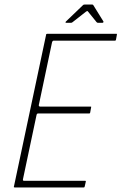

<svg xmlns="http://www.w3.org/2000/svg" viewBox="-20 -821 532 841"><path d="M44 0Q42 0 41 -1Q40 -2 41 -4L182 -669Q182 -673 187 -673H490Q492 -673 492 -672Q492 -671 492 -669L488 -647Q487 -645 486.5 -644Q486 -643 484 -643H216Q212 -643 210.5 -641Q209 -639 208 -636L150 -361Q149 -359 151 -356.5Q153 -354 155 -354H377Q379 -354 379.5 -353Q380 -352 379 -350L375 -328Q375 -327 374 -325.5Q373 -324 371 -324H148Q144 -324 142.5 -322.5Q141 -321 140 -317L81 -38Q80 -34 80.5 -31.5Q81 -29 86 -29H353Q355 -29 355.5 -28.5Q356 -28 356 -26L351 -4Q350 -2 349.5 -1Q349 0 347 0ZM270 -721Q267 -721 267 -723Q267 -725 269 -727L343 -798Q345 -801 350 -801H384Q388 -801 389 -798L433 -727Q434 -725 432.5 -723Q431 -721 428 -721H408Q407 -721 406 -722Q405 -723 403 -724L365 -771Q364 -774 358 -771L298 -724Q297 -723 295 -722Q293 -721 291 -721Z"/></svg>

Font: Glory Thin
Style: Italic
Weight: 100
Italic angle: -12°
Designer: Robert Leuschke
Foundry: Robert Leuschke
Version: Version 1.011